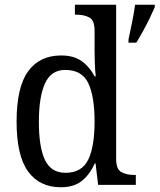

<svg xmlns="http://www.w3.org/2000/svg" viewBox="-20 -780 673 810"><path d="M237 10Q147 10 98.5 -56.5Q50 -123 50 -267Q50 -412 98.5 -479Q147 -546 238 -546Q292 -546 325.5 -521.5Q359 -497 379 -458H384Q381 -482 380 -511.5Q379 -541 379 -566V-650Q379 -695 356.5 -706.5Q334 -718 304 -718H296V-760H470V-110Q470 -66 492 -54Q514 -42 545 -42H553V0H394L383 -91H380Q359 -44 325.5 -17Q292 10 237 10ZM256 -51Q325 -51 352 -106Q379 -161 379 -267Q379 -373 352.5 -429Q326 -485 255 -485Q196 -485 170 -428.5Q144 -372 144 -266Q144 -158 170 -104.5Q196 -51 256 -51ZM522 -613Q529 -646 537 -685Q545 -724 550 -760H633V-750Q624 -729 611 -702Q598 -675 583 -648Q568 -621 555 -600H522Z"/></svg>

Font: Noto Serif Tamil SemiCondensed
Style: Italic
Weight: 400
Width: 4
Italic angle: -12°
Designer: Indian Type Foundry, Tom Grace, and the Monotype Design Team
Foundry: Monotype Imaging Inc.
Version: Version 2.003; ttfautohint (v1.8.4.7-5d5b)